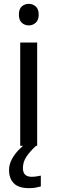

<svg xmlns="http://www.w3.org/2000/svg" viewBox="-20 -757 298 997"><path d="M130 -737Q150 -737 165.5 -723.5Q181 -710 181 -681Q181 -653 165.5 -639Q150 -625 130 -625Q108 -625 93 -639Q78 -653 78 -681Q78 -710 93 -723.5Q108 -737 130 -737ZM173 -536V0H85V-536ZM99 116Q99 161 144 161Q161 161 172.5 158.5Q184 156 192 155V211Q178 215 164 217.5Q150 220 130 220Q77 220 52 195Q27 170 27 126Q27 97 41.5 70Q56 43 77.5 21Q99 -1 119 -15L167 0Q133 32 116 58.5Q99 85 99 116Z"/></svg>

Font: Noto Sans Tifinagh Ghat
Style: Regular
Weight: 400
Designer: JamraPatel
Foundry: JamraPatel LLC
Version: Version 2.006; ttfautohint (v1.8.4.7-5d5b)